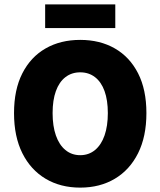

<svg xmlns="http://www.w3.org/2000/svg" viewBox="-20 -844 732 876"><path d="M346 12Q256 12 188 -28.5Q120 -69 82 -145Q44 -221 44 -328Q44 -435 82 -509.5Q120 -584 188 -623Q256 -662 346 -662Q436 -662 504 -623Q572 -584 610 -509.5Q648 -435 648 -328Q648 -221 610 -145Q572 -69 504 -28.5Q436 12 346 12ZM346 -136Q385 -136 413.5 -159.5Q442 -183 457 -226Q472 -269 472 -328Q472 -387 457 -428.5Q442 -470 413.5 -492Q385 -514 346 -514Q307 -514 278.5 -492Q250 -470 235 -428.5Q220 -387 220 -328Q220 -269 235 -226Q250 -183 278.5 -159.5Q307 -136 346 -136ZM186 -716V-824H506V-716Z"/></svg>

Font: Source Sans 3 Black
Style: Regular
Weight: 900
Designer: Paul D. Hunt
Foundry: Adobe
Version: Version 3.046;hotconv 1.0.118;makeotfexe 2.5.65603